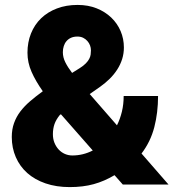

<svg xmlns="http://www.w3.org/2000/svg" viewBox="-20 -741 714 771"><path d="M151.9 -374.5Q123 -415.5 106.7 -452.6Q90.3 -489.7 90.3 -529.3Q90.3 -571.3 104.5 -606.7Q118.7 -642.1 145 -667.5Q171.4 -692.9 208.5 -707Q245.6 -721.2 291.5 -721.2Q334 -721.2 368.2 -707.5Q402.3 -693.8 426.8 -670.4Q451.2 -647 464.4 -616Q477.5 -585 477.5 -550.3Q477.5 -525.9 470.5 -503.7Q463.4 -481.4 450.7 -461.7Q438 -441.9 420.7 -424.8Q403.3 -407.7 382.8 -393.1L340.3 -363.3L449.7 -237.8Q462.4 -263.2 469.5 -292.7Q476.6 -322.3 476.6 -355.5H614.7Q614.7 -288.6 599.6 -230.2Q584.5 -171.9 548.3 -124.5L656.7 0H473.1L439.9 -37.6Q398.9 -13.2 356.2 -1.5Q313.5 10.3 259.8 10.3Q206.1 10.3 162.8 -4.6Q119.6 -19.5 89.6 -46.1Q59.6 -72.8 43.5 -109.9Q27.3 -147 27.3 -190.9Q27.3 -221.7 36.4 -246.8Q45.4 -272 61.8 -293.5Q78.1 -314.9 100.6 -334.2Q123 -353.5 150.4 -373.5ZM270.5 -116.7Q313.5 -116.7 352.5 -136.7L224.6 -282.2L220.2 -279.3Q205.1 -260.7 198.7 -242.4Q192.4 -224.1 192.4 -202.1Q192.4 -183.1 198.7 -167.5Q205.1 -151.9 215.8 -140.4Q226.6 -128.9 240.7 -122.8Q254.9 -116.7 270.5 -116.7ZM232.4 -531.2Q232.4 -510.7 242.4 -490.7Q252.4 -470.7 269.5 -448.2L300.8 -467.8Q315.9 -477.5 324.7 -486.6Q333.5 -495.6 338.1 -504.4Q342.8 -513.2 344 -521.7Q345.2 -530.3 345.2 -538.6Q345.2 -548.8 341.6 -558.6Q337.9 -568.4 330.8 -576.4Q323.7 -584.5 313.7 -589.4Q303.7 -594.2 291 -594.2Q276.4 -594.2 265.4 -589.4Q254.4 -584.5 247.1 -575.9Q239.7 -567.4 236.1 -555.9Q232.4 -544.4 232.4 -531.2Z"/></svg>

Font: RobotoDraft
Style: Black
Weight: 900
Designer: Google
Version: Version 2.000980w3; 2014; ttfautohint (v1.1) -l 5 -r 24 -G 4